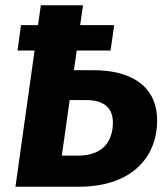

<svg xmlns="http://www.w3.org/2000/svg" viewBox="-20 -713 638 733"><path d="M335 -445H262L273 -520H402L416 -617H286L297 -693H136L125 -617H60L47 -520H112L39 0H278C501 0 580 -130 580 -252C580 -378 490 -445 335 -445ZM279 -119H216L246 -331H309C378 -331 411 -300 411 -245C411 -188 385 -119 279 -119Z"/></svg>

Font: Fira Sans
Style: Bold Italic
Weight: 700
Italic angle: -8°
Designer: bBox Type GmbH & Carrois Corporate GbR & Edenspiekermann AG
Foundry: bBox Type GmbH & Carrois Corporate GbR & Edenspiekermann AG
Version: Version 4.301;PS 004.301;hotconv 1.0.88;makeotf.lib2.5.64775